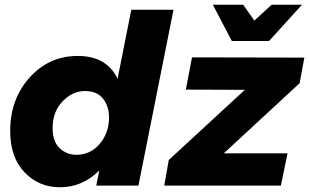

<svg xmlns="http://www.w3.org/2000/svg" viewBox="-20 -783 1304 810"><path d="M1115 -610H958L878 -763H1006L1053 -696L1126 -763H1254ZM233 7Q144 7 83.5 -56Q23 -119 23 -231Q23 -365 105 -456Q187 -547 308 -547Q430 -547 476 -451L534 -742H712L564 0H386L399 -64Q328 7 233 7ZM1165 0H673L692 -108L1013 -404L764 -405L790 -541L1264 -540L1244 -432L924 -136H1193ZM302 -130Q362 -130 401 -176.5Q440 -223 440 -287Q440 -335 414.5 -367Q389 -399 339 -399Q286 -399 244 -355.5Q202 -312 202 -242Q202 -186 231.5 -158Q261 -130 302 -130Z"/></svg>

Font: Argentum Sans
Style: Bold Italic
Weight: 700
Italic angle: -11°
Designer: Julieta Ulanovsky (font), Cristiano Sobral (main changes and remaster)
Foundry: Julieta Ulanovsky (font), Cristiano Sobral (main changes and remaster)
Version: Version 2.007;June 15, 2022;FontCreator 14.0.0.2814 64-bit; 